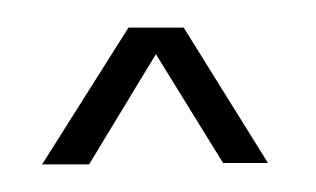

<svg xmlns="http://www.w3.org/2000/svg" viewBox="-20 -743 229 139"><path d="M10.5 -624H44.5L104.5 -723H73ZM141.5 -625H174L113 -723H81Z"/></svg>

Font: Anybody UltraCondensed Light
Style: Regular
Weight: 300
Width: 1
Version: Version 1.113;gftools[0.9.25]